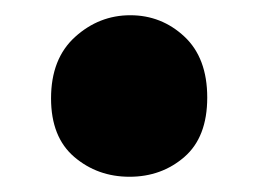

<svg xmlns="http://www.w3.org/2000/svg" viewBox="-20 -215 339 252"><path d="M150 17Q108 17 77.5 -9Q47 -35 47 -86Q47 -138 78.5 -166.5Q110 -195 151 -195Q192 -195 222 -167Q252 -139 252 -87Q252 -35 222 -9Q192 17 150 17Z"/></svg>

Font: Onest Black
Style: Regular
Weight: 900
Designer: Dmitri Voloshin, Andrey Kudryavtsev
Foundry: Dmitri Voloshin, Andrey Kudryavtsev
Version: Version 1.000;gftools[0.9.33]